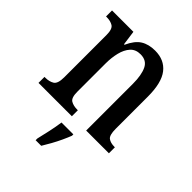

<svg xmlns="http://www.w3.org/2000/svg" viewBox="-218 -662 997 997"><g transform="rotate(45 281.0 -163.0)"><path d="M21 0V-44H27Q56 -44 75.5 -56Q95 -68 95 -115V-425Q95 -469 76.5 -480.5Q58 -492 30 -492H25V-536H182L193 -456H197Q220 -507 252 -527Q284 -547 331 -547Q399 -547 436 -500Q473 -453 473 -351V-115Q473 -68 489.5 -56Q506 -44 534 -44H538V0H371V-343Q371 -407 353.5 -443.5Q336 -480 291 -480Q255 -480 234.5 -457Q214 -434 205 -397Q196 -360 196 -318V-110Q196 -66 214.5 -55Q233 -44 261 -44H266V0ZM221 208Q229 175 237.5 136Q246 97 251 61H338V71Q330 92 317.5 119Q305 146 290 173Q275 200 262 221H221Z"/></g></svg>

Font: Noto Serif Armenian Condensed Medium
Style: Regular
Weight: 500
Width: 3
Designer: Monotype Design Team
Foundry: Monotype Imaging Inc.
Version: Version 2.008; ttfautohint (v1.8.4.7-5d5b)